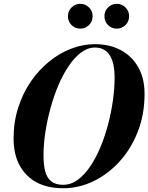

<svg xmlns="http://www.w3.org/2000/svg" viewBox="-20 -996 792 1026"><path d="M317.5 10Q191.5 10 122 -61.5Q52.5 -133 52.5 -255Q52.5 -343 77 -420Q101.5 -497 144.2 -559.5Q187 -622 242.5 -667Q298 -712 360.8 -736Q423.5 -760 487.5 -760Q566.5 -760 626.2 -727.8Q686 -695.5 719.2 -636Q752.5 -576.5 752.5 -495Q752.5 -385 716.5 -292.8Q680.5 -200.5 618.8 -132.8Q557 -65 479 -27.5Q401 10 317.5 10ZM317.5 -8.5Q358.5 -8.5 394.8 -34.8Q431 -61 461.8 -106.2Q492.5 -151.5 516.8 -209.8Q541 -268 558 -332.8Q575 -397.5 583.8 -462.2Q592.5 -527 592.5 -585Q592.5 -616.5 587.2 -645Q582 -673.5 569.8 -695.2Q557.5 -717 537.2 -729.5Q517 -742 487.5 -742Q449 -742 413.8 -715.8Q378.5 -689.5 347.8 -644.2Q317 -599 292.2 -540.8Q267.5 -482.5 249.8 -417.8Q232 -353 222.2 -288.2Q212.5 -223.5 212.5 -165.5Q212.5 -113 222.2 -78.2Q232 -43.5 255 -26Q278 -8.5 317.5 -8.5ZM604 -843Q576.5 -843 557.2 -862.2Q538 -881.5 538 -909.5Q538 -936.5 557.2 -956Q576.5 -975.5 604 -975.5Q631.5 -975.5 650.8 -956Q670 -936.5 670 -909.5Q670 -881.5 650.8 -862.2Q631.5 -843 604 -843ZM409 -843Q381.5 -843 362.2 -862.2Q343 -881.5 343 -909.5Q343 -936.5 362.2 -956Q381.5 -975.5 409 -975.5Q436.5 -975.5 455.8 -956Q475 -936.5 475 -909.5Q475 -881.5 455.8 -862.2Q436.5 -843 409 -843Z"/></svg>

Font: Bodoni Moda
Style: Bold Italic
Weight: 700
Italic angle: -13°
Version: Version 2.004